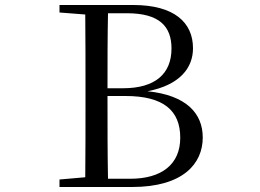

<svg xmlns="http://www.w3.org/2000/svg" viewBox="-20 -748 1040 768"><path d="M218 -698 321 -690C322 -591 322 -492 322 -393V-340C322 -238 322 -138 321 -39L218 -30V0H508C713 0 791 -94 791 -198C791 -294 726 -367 570 -383C700 -408 752 -477 752 -555C752 -658 677 -728 513 -728H218ZM410 -364H482C634 -364 701 -306 701 -197C701 -91 627 -33 501 -33H412C410 -134 410 -238 410 -364ZM412 -695H488C617 -695 666 -643 666 -554C666 -453 601 -395 472 -395H410C410 -499 410 -598 412 -695Z"/></svg>

Font: Harano Aji Mincho K1
Style: Regular
Weight: 400
Foundry: Masamichi Hosoda
Version: HaranoAjiMinchoK1-Regular version 20230610;ttx 4.39.4